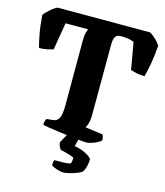

<svg xmlns="http://www.w3.org/2000/svg" viewBox="-135 -802 947 1100"><g transform="rotate(15 338.5 -252.0)"><path d="M425 0Q418 0 392 -2.5Q366 -5 331 -9.5Q296 -14 261 -18.5Q226 -23 199 -27.5Q172 -32 163 -35Q163 -46 166 -56.5Q169 -67 172 -71L210 -75Q235 -77 246 -99.5Q257 -122 257 -180V-556Q257 -588 261.5 -605Q266 -622 270 -629H136L109 -467Q96 -463 73.5 -458Q51 -453 26 -453Q19 -474 9 -527.5Q-1 -581 -5 -642Q6 -656 29 -676.5Q52 -697 70 -704H618Q634 -695 653 -677Q672 -659 682 -642Q678 -583 669 -533Q660 -483 651 -453Q626 -453 603.5 -458Q581 -463 568 -467L540 -627Q532 -631 512.5 -635.5Q493 -640 462 -640Q436 -640 428 -623Q420 -606 420 -583L419 -152Q418 -127 412.5 -109Q407 -91 401 -83L505 -69Q508 -65 510.5 -55.5Q513 -46 513 -35Q498 -21 470 -10.5Q442 0 425 0ZM343 200Q333 200 317.5 196Q302 192 289 186.5Q276 181 272 176Q272 152 277 145Q306 145 330 144.5Q354 144 373 139Q376 132 377.5 121Q379 110 379 103Q367 97 341 89.5Q315 82 298 79Q293 73 287 61Q281 49 281 38Q290 20 303 -2Q316 -24 324 -37H388L369 37Q411 44 442 61.5Q473 79 473 91Q473 107 467 130.5Q461 154 451 167Q435 177 413.5 184.5Q392 192 373 196Q354 200 343 200Z"/></g></svg>

Font: Texturina 72pt Black
Style: Regular
Weight: 900
Designer: Guillermo Torres Carreño
Foundry: Omnibus-Type
Version: Version 1.002; ttfautohint (v1.8.3)